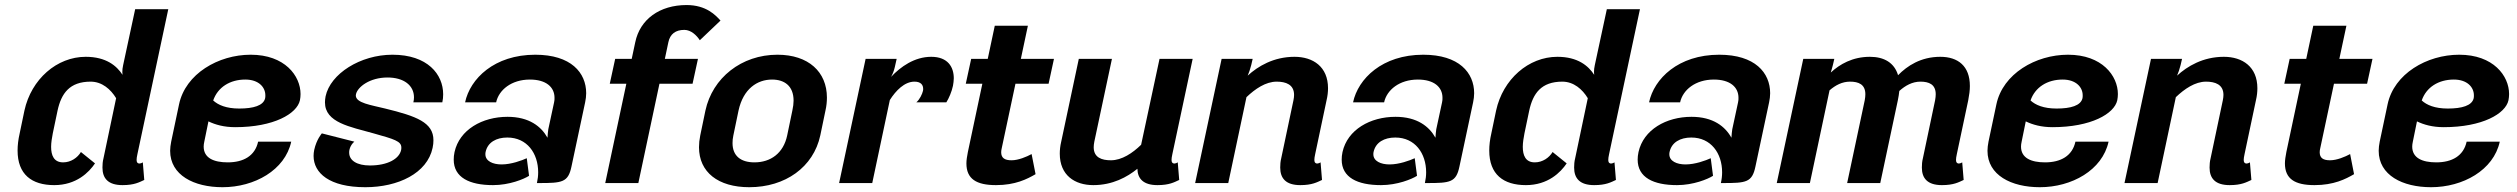

<svg xmlns="http://www.w3.org/2000/svg" viewBox="-20 -737 10132 773"><path d="M533.3 -116.7 657.5 -700H524.2L475.8 -475C473.3 -464.2 472.5 -455 472.5 -446.7C472.5 -442.5 473.3 -439.2 473.3 -435.8C450 -471.7 407.5 -508.3 325 -508.3C209.2 -508.3 105.8 -418.3 78.3 -291.7L59.2 -200C53.3 -174.2 50.8 -151.7 50.8 -130.8C50.8 -35 107.5 8.3 198.3 8.3C287.5 8.3 338.3 -43.3 362.5 -79.2L305.8 -125C292.5 -102.5 265.8 -83.3 234.2 -83.3C196.7 -83.3 185.8 -111.7 185.8 -145.8C185.8 -163.3 189.2 -182.5 192.5 -200L211.7 -291.7C226.7 -360.8 260 -408.3 345 -408.3C390.8 -408.3 425.8 -377.5 447.5 -341.7L396.7 -100C393.3 -86.7 392.5 -74.2 392.5 -62.5C392.5 -19.2 415 8.3 473.3 8.3C520.8 8.3 540.8 -3.3 560.8 -12.5L555 -83.3C555 -83.3 545 -76.7 537.5 -79.2C532.5 -80.8 530 -85 530 -93.3C530 -98.3 530.8 -105.8 533.3 -116.7Z M838.3 -332.5C856.7 -385.8 905.8 -416.7 967.5 -416.7C1021.7 -416.7 1048.3 -385.8 1048.3 -353.3C1048.3 -349.2 1048.3 -345.8 1047.5 -341.7C1040.8 -311.7 1000 -300 943.3 -300C890.8 -300 858.3 -314.2 838.3 -332.5ZM989.2 -516.7C859.2 -516.7 726.7 -440 700.8 -316.7L669.2 -166.7C666.7 -153.3 665 -141.7 665 -130C665 -31.7 760.8 16.7 875.8 16.7C1004.2 16.7 1127.5 -51.7 1152.5 -166.7H1019.2C1006.7 -109.2 960 -83.3 896.7 -83.3C840.8 -83.3 800 -100.8 800 -146.7C800 -152.5 800.8 -159.2 802.5 -166.7L819.2 -248.3C846.7 -235 881.7 -225 926.7 -225C1082.5 -225 1175.8 -279.2 1187.5 -333.3C1189.2 -341.7 1190 -350 1190 -358.3C1190 -431.7 1126.7 -516.7 989.2 -516.7Z M1560 -516.7C1430.8 -516.7 1310 -440 1290.8 -349.2C1289.2 -340 1288.3 -332.5 1288.3 -325C1288.3 -243.3 1389.2 -226.7 1484.2 -200C1567.5 -176.7 1595.8 -168.3 1595.8 -143.3C1595.8 -140 1595.8 -136.7 1595 -133.3C1587.5 -97.5 1540.8 -70.8 1469.2 -70.8C1418.3 -70.8 1385.8 -90 1385.8 -122.5C1385.8 -125.8 1385.8 -129.2 1386.7 -133.3C1391.7 -155.8 1406.7 -166.7 1406.7 -166.7L1275.8 -200C1275.8 -200 1254.2 -175.8 1245 -133.3C1243.3 -125 1242.5 -116.7 1242.5 -109.2C1242.5 -40.8 1305.8 16.7 1450.8 16.7C1582.5 16.7 1700 -39.2 1721.7 -141.7C1724.2 -152.5 1725 -163.3 1725 -172.5C1725 -244.2 1656.7 -269.2 1530.8 -300C1473.3 -314.2 1412.5 -322.5 1412.5 -352.5C1412.5 -355 1413.3 -356.7 1413.3 -358.3C1420 -386.7 1468.3 -425 1540 -425C1605.8 -425 1646.7 -393.3 1646.7 -345C1646.7 -338.3 1645.8 -331.7 1644.2 -325H1760.8C1763.3 -335.8 1764.2 -346.7 1764.2 -357.5C1764.2 -437.5 1701.7 -516.7 1560 -516.7Z M2184.2 -182.5C2159.2 -227.5 2110.8 -266.7 2023.3 -266.7C1921.7 -266.7 1830 -215 1810 -125C1807.5 -114.2 1806.7 -103.3 1806.7 -94.2C1806.7 -22.5 1870 8.3 1965 8.3C2030.8 8.3 2089.2 -15.8 2110 -29.2L2100.8 -100C2080.8 -90.8 2038.3 -75 1999.2 -75C1964.2 -75 1934.2 -88.3 1934.2 -115.8C1934.2 -118.3 1934.2 -121.7 1935 -125C1943.3 -164.2 1978.3 -183.3 2022.5 -183.3C2101.7 -183.3 2146.7 -120 2146.7 -43.3C2146.7 -29.2 2145 -15 2141.7 0H2150C2243.3 0 2267.5 -2.5 2280.8 -66.7L2335.8 -325C2338.3 -337.5 2340 -349.2 2340 -361.7C2340 -444.2 2279.2 -516.7 2135 -516.7C1970 -516.7 1872.5 -420 1852.5 -325H1977.5C1988.3 -375 2039.2 -416.7 2113.3 -416.7C2178.3 -416.7 2212.5 -386.7 2212.5 -343.3C2212.5 -337.5 2212.5 -331.7 2210.8 -325L2187.5 -216.7C2185.8 -206.7 2185 -194.2 2184.2 -182.5Z M2416.7 0H2550L2635 -400H2768.3L2790 -500H2656.7L2670.8 -566.7C2677.5 -600 2700 -616.7 2735 -616.7C2762.5 -616.7 2785 -594.2 2797.5 -575L2880.8 -654.2C2861.7 -675 2824.2 -716.7 2744.2 -716.7C2636.7 -716.7 2556.7 -660 2537.5 -566.7L2523.3 -500H2456.7L2435 -400H2501.7Z M3088.3 -416.7C3137.5 -416.7 3175 -391.7 3175 -331.7C3175 -320 3173.3 -306.7 3170 -291.7L3149.2 -191.7C3134.2 -120 3082.5 -83.3 3017.5 -83.3C2962.5 -83.3 2929.2 -109.2 2929.2 -160.8C2929.2 -170 2930 -180.8 2932.5 -191.7L2953.3 -291.7C2972.5 -380 3029.2 -416.7 3088.3 -416.7ZM3110 -516.7C2965 -516.7 2848.3 -423.3 2820 -291.7L2799.2 -191.7C2795.8 -175 2794.2 -159.2 2794.2 -144.2C2794.2 -44.2 2870.8 16.7 2996.7 16.7C3141.7 16.7 3255 -64.2 3282.5 -191.7L3303.3 -291.7C3307.5 -310 3309.2 -327.5 3309.2 -344.2C3309.2 -447.5 3235 -516.7 3110 -516.7Z M3729.2 -508.3C3661.7 -508.3 3605.8 -468.3 3567.5 -427.5C3574.2 -439.2 3579.2 -452.5 3582.5 -466.7L3590 -500H3465L3358.3 0H3491.7L3562.5 -334.2C3586.7 -372.5 3621.7 -408.3 3661.7 -408.3C3687.5 -408.3 3696.7 -395 3696.7 -379.2C3696.7 -376.7 3696.7 -373.3 3695.8 -370.8C3693.3 -359.2 3682.5 -335.8 3669.2 -325H3790C3800 -340.8 3811.7 -367.5 3816.7 -391.7C3818.3 -401.7 3820 -411.7 3820 -421.7C3820 -467.5 3795.8 -508.3 3729.2 -508.3Z M3876.7 -125C3873.3 -107.5 3870.8 -92.5 3870.8 -79.2C3870.8 -16.7 3910.8 8.3 3990 8.3C4067.5 8.3 4115 -15.8 4149.2 -35.8L4133.3 -116.7C4113.3 -105.8 4080 -91.7 4052.5 -91.7C4025 -91.7 4010.8 -100.8 4010.8 -124.2C4010.8 -129.2 4011.7 -135 4013.3 -141.7L4068.3 -400H4201.7L4223.3 -500H4090L4118.3 -633.3H3985L3956.7 -500H3890L3868.3 -400H3935Z M4648.3 -500 4574.2 -154.2C4540 -120.8 4496.7 -91.7 4452.5 -91.7C4415.8 -91.7 4383.3 -102.5 4383.3 -144.2C4383.3 -150.8 4384.2 -158.3 4385.8 -166.7L4456.7 -500H4323.3L4252.5 -166.7C4248.3 -149.2 4246.7 -132.5 4246.7 -118.3C4246.7 -31.7 4306.7 8.3 4381.7 8.3C4459.2 8.3 4518.3 -24.2 4559.2 -57.5C4560 -16.7 4584.2 8.3 4640 8.3C4687.5 8.3 4707.5 -3.3 4727.5 -12.5L4721.7 -83.3C4721.7 -83.3 4711.7 -76.7 4704.2 -79.2C4699.2 -80.8 4696.7 -85 4696.7 -93.3C4696.7 -98.3 4697.5 -105.8 4700 -116.7L4781.7 -500Z M4925 0 4998.3 -345.8C5033.3 -379.2 5075.8 -408.3 5120 -408.3C5156.7 -408.3 5190 -396.7 5190 -355C5190 -348.3 5189.2 -341.7 5187.5 -333.3L5138.3 -100C5135 -86.7 5134.2 -74.2 5134.2 -62.5C5134.2 -19.2 5156.7 8.3 5215 8.3C5262.5 8.3 5282.5 -3.3 5302.5 -12.5L5296.7 -83.3C5296.7 -83.3 5286.7 -76.7 5279.2 -79.2C5274.2 -80.8 5271.7 -85 5271.7 -93.3C5271.7 -98.3 5272.5 -105.8 5275 -116.7L5320.8 -333.3C5325 -350.8 5326.7 -367.5 5326.7 -381.7C5326.7 -468.3 5266.7 -508.3 5191.7 -508.3C5107.5 -508.3 5044.2 -470 5003.3 -432.5C5008.3 -444.2 5013.3 -458.3 5017.5 -475L5023.3 -500H4898.3L4791.7 0Z M5759.2 -182.5C5734.2 -227.5 5685.8 -266.7 5598.3 -266.7C5496.7 -266.7 5405 -215 5385 -125C5382.5 -114.2 5381.7 -103.3 5381.7 -94.2C5381.7 -22.5 5445 8.3 5540 8.3C5605.8 8.3 5664.2 -15.8 5685 -29.2L5675.8 -100C5655.8 -90.8 5613.3 -75 5574.2 -75C5539.2 -75 5509.2 -88.3 5509.2 -115.8C5509.2 -118.3 5509.2 -121.7 5510 -125C5518.3 -164.2 5553.3 -183.3 5597.5 -183.3C5676.7 -183.3 5721.7 -120 5721.7 -43.3C5721.7 -29.2 5720 -15 5716.7 0H5725C5818.3 0 5842.5 -2.5 5855.8 -66.7L5910.8 -325C5913.3 -337.5 5915 -349.2 5915 -361.7C5915 -444.2 5854.2 -516.7 5710 -516.7C5545 -516.7 5447.5 -420 5427.5 -325H5552.5C5563.3 -375 5614.2 -416.7 5688.3 -416.7C5753.3 -416.7 5787.5 -386.7 5787.5 -343.3C5787.5 -337.5 5787.5 -331.7 5785.8 -325L5762.5 -216.7C5760.8 -206.7 5760 -194.2 5759.2 -182.5Z M6458.3 -116.7 6582.5 -700H6449.2L6400.8 -475C6398.3 -464.2 6397.5 -455 6397.5 -446.7C6397.5 -442.5 6398.3 -439.2 6398.3 -435.8C6375 -471.7 6332.5 -508.3 6250 -508.3C6134.2 -508.3 6030.8 -418.3 6003.3 -291.7L5984.2 -200C5978.3 -174.2 5975.8 -151.7 5975.8 -130.8C5975.8 -35 6032.5 8.3 6123.3 8.3C6212.5 8.3 6263.3 -43.3 6287.5 -79.2L6230.8 -125C6217.5 -102.5 6190.8 -83.3 6159.2 -83.3C6121.7 -83.3 6110.8 -111.7 6110.8 -145.8C6110.8 -163.3 6114.2 -182.5 6117.5 -200L6136.7 -291.7C6151.7 -360.8 6185 -408.3 6270 -408.3C6315.8 -408.3 6350.8 -377.5 6372.5 -341.7L6321.7 -100C6318.3 -86.7 6317.5 -74.2 6317.5 -62.5C6317.5 -19.2 6340 8.3 6398.3 8.3C6445.8 8.3 6465.8 -3.3 6485.8 -12.5L6480 -83.3C6480 -83.3 6470 -76.7 6462.5 -79.2C6457.5 -80.8 6455 -85 6455 -93.3C6455 -98.3 6455.8 -105.8 6458.3 -116.7Z M6950.8 -182.5C6925.8 -227.5 6877.5 -266.7 6790 -266.7C6688.3 -266.7 6596.7 -215 6576.7 -125C6574.2 -114.2 6573.3 -103.3 6573.3 -94.2C6573.3 -22.5 6636.7 8.3 6731.7 8.3C6797.5 8.3 6855.8 -15.8 6876.7 -29.2L6867.5 -100C6847.5 -90.8 6805 -75 6765.8 -75C6730.8 -75 6700.8 -88.3 6700.8 -115.8C6700.8 -118.3 6700.8 -121.7 6701.7 -125C6710 -164.2 6745 -183.3 6789.2 -183.3C6868.3 -183.3 6913.3 -120 6913.3 -43.3C6913.3 -29.2 6911.7 -15 6908.3 0H6916.7C7010 0 7034.2 -2.5 7047.5 -66.7L7102.5 -325C7105 -337.5 7106.7 -349.2 7106.7 -361.7C7106.7 -444.2 7045.8 -516.7 6901.7 -516.7C6736.7 -516.7 6639.2 -420 6619.2 -325H6744.2C6755 -375 6805.8 -416.7 6880 -416.7C6945 -416.7 6979.2 -386.7 6979.2 -343.3C6979.2 -337.5 6979.2 -331.7 6977.5 -325L6954.2 -216.7C6952.5 -206.7 6951.7 -194.2 6950.8 -182.5Z M7791.7 -508.3C7713.3 -508.3 7658.3 -471.7 7621.7 -434.2C7606.7 -484.2 7565.8 -508.3 7508.3 -508.3C7438.3 -508.3 7386.7 -478.3 7350.8 -445C7353.3 -454.2 7356.7 -464.2 7359.2 -475L7365 -500H7240L7133.3 0H7266.7L7345.8 -373.3C7370 -394.2 7396.7 -408.3 7428.3 -408.3C7462.5 -408.3 7490 -397.5 7490 -357.5C7490 -350.8 7489.2 -342.5 7487.5 -333.3L7416.7 0H7550L7620.8 -333.3C7623.3 -346.7 7625.8 -359.2 7626.7 -370.8C7650.8 -392.5 7679.2 -408.3 7711.7 -408.3C7745.8 -408.3 7773.3 -397.5 7773.3 -357.5C7773.3 -350.8 7772.5 -342.5 7770.8 -333.3L7721.7 -100C7718.3 -86.7 7717.5 -74.2 7717.5 -62.5C7717.5 -19.2 7740 8.3 7798.3 8.3C7845.8 8.3 7865.8 -3.3 7885.8 -12.5L7880 -83.3C7880 -83.3 7870 -76.7 7862.5 -79.2C7857.5 -80.8 7855 -85 7855 -93.3C7855 -98.3 7855.8 -105.8 7858.3 -116.7L7904.2 -333.3C7908.3 -354.2 7910.8 -373.3 7910.8 -390.8C7910.8 -470.8 7863.3 -508.3 7791.7 -508.3Z M8155 -332.5C8173.3 -385.8 8222.5 -416.7 8284.2 -416.7C8338.3 -416.7 8365 -385.8 8365 -353.3C8365 -349.2 8365 -345.8 8364.2 -341.7C8357.5 -311.7 8316.7 -300 8260 -300C8207.5 -300 8175 -314.2 8155 -332.5ZM8305.8 -516.7C8175.8 -516.7 8043.3 -440 8017.5 -316.7L7985.8 -166.7C7983.3 -153.3 7981.7 -141.7 7981.7 -130C7981.7 -31.7 8077.5 16.7 8192.5 16.7C8320.8 16.7 8444.2 -51.7 8469.2 -166.7H8335.8C8323.3 -109.2 8276.7 -83.3 8213.3 -83.3C8157.5 -83.3 8116.7 -100.8 8116.7 -146.7C8116.7 -152.5 8117.5 -159.2 8119.2 -166.7L8135.8 -248.3C8163.3 -235 8198.3 -225 8243.3 -225C8399.2 -225 8492.5 -279.2 8504.2 -333.3C8505.8 -341.7 8506.7 -350 8506.7 -358.3C8506.7 -431.7 8443.3 -516.7 8305.8 -516.7Z M8666.7 0 8740 -345.8C8775 -379.2 8817.5 -408.3 8861.7 -408.3C8898.3 -408.3 8931.7 -396.7 8931.7 -355C8931.7 -348.3 8930.8 -341.7 8929.2 -333.3L8880 -100C8876.7 -86.7 8875.8 -74.2 8875.8 -62.5C8875.8 -19.2 8898.3 8.3 8956.7 8.3C9004.2 8.3 9024.2 -3.3 9044.2 -12.5L9038.3 -83.3C9038.3 -83.3 9028.3 -76.7 9020.8 -79.2C9015.8 -80.8 9013.3 -85 9013.3 -93.3C9013.3 -98.3 9014.2 -105.8 9016.7 -116.7L9062.5 -333.3C9066.7 -350.8 9068.3 -367.5 9068.3 -381.7C9068.3 -468.3 9008.3 -508.3 8933.3 -508.3C8849.2 -508.3 8785.8 -470 8745 -432.5C8750 -444.2 8755 -458.3 8759.2 -475L8765 -500H8640L8533.3 0Z M9185 -125C9181.7 -107.5 9179.2 -92.5 9179.2 -79.2C9179.2 -16.7 9219.2 8.3 9298.3 8.3C9375.8 8.3 9423.3 -15.8 9457.5 -35.8L9441.7 -116.7C9421.7 -105.8 9388.3 -91.7 9360.8 -91.7C9333.3 -91.7 9319.2 -100.8 9319.2 -124.2C9319.2 -129.2 9320 -135 9321.7 -141.7L9376.7 -400H9510L9531.7 -500H9398.3L9426.7 -633.3H9293.3L9265 -500H9198.3L9176.7 -400H9243.3Z M9730 -332.5C9748.3 -385.8 9797.5 -416.7 9859.2 -416.7C9913.3 -416.7 9940 -385.8 9940 -353.3C9940 -349.2 9940 -345.8 9939.2 -341.7C9932.5 -311.7 9891.7 -300 9835 -300C9782.5 -300 9750 -314.2 9730 -332.5ZM9880.8 -516.7C9750.8 -516.7 9618.3 -440 9592.5 -316.7L9560.8 -166.7C9558.3 -153.3 9556.7 -141.7 9556.7 -130C9556.7 -31.7 9652.5 16.7 9767.5 16.7C9895.8 16.7 10019.2 -51.7 10044.2 -166.7H9910.8C9898.3 -109.2 9851.7 -83.3 9788.3 -83.3C9732.5 -83.3 9691.7 -100.8 9691.7 -146.7C9691.7 -152.5 9692.5 -159.2 9694.2 -166.7L9710.8 -248.3C9738.3 -235 9773.3 -225 9818.3 -225C9974.2 -225 10067.5 -279.2 10079.2 -333.3C10080.8 -341.7 10081.7 -350 10081.7 -358.3C10081.7 -431.7 10018.3 -516.7 9880.8 -516.7Z"/></svg>

Font: BoonHome
Style: Bold Oblique
Weight: 700
Italic angle: -12°
Designer: Sungsit Sawaiwan
Foundry: Sungsit Sawaiwan
Version: Version 0.2